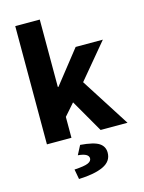

<svg xmlns="http://www.w3.org/2000/svg" viewBox="-137 -780 822 1099"><g transform="rotate(-15 274.0 -231.0)"><path d="M64.7 0V-700.6H210V-300.9H213.7L367.8 -496.1H529L356.9 -290L542.2 0H382.9L271.3 -193.5L210 -123.8V0ZM190.9 239.1 180 180.1Q238.6 176.8 260.5 167.4Q282.5 158 282.5 140.9Q282.5 126.8 267.6 118Q252.8 109.1 219.3 106.1L247.4 52.1Q327.8 58.6 358 78.7Q388.3 98.7 388.3 135.6Q388.3 186.7 336.4 211.2Q284.5 235.7 190.9 239.1Z"/></g></svg>

Font: Source Sans 3
Style: Regular
Weight: 200
Designer: Paul D. Hunt
Foundry: Adobe
Version: Version 3.046;hotconv 1.0.118;makeotfexe 2.5.65603